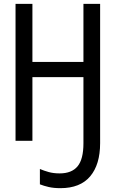

<svg xmlns="http://www.w3.org/2000/svg" viewBox="-20 -734 603 1001"><path d="M295 247Q260 247 234 241Q208 235 188 227V147Q209 156 234 163Q259 170 291 170Q354 170 384.5 133Q415 96 415 13V-332H149V0H61V-714H149V-411H415V-714H502V12Q502 124 450 185.5Q398 247 295 247Z"/></svg>

Font: Noto Sans Mono SemiCondensed
Style: Regular
Weight: 400
Width: 4
Designer: Monotype Design Team
Foundry: Monotype Imaging Inc.
Version: Version 2.014